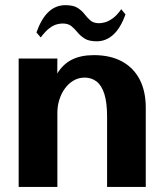

<svg xmlns="http://www.w3.org/2000/svg" viewBox="-20 -735 642 755"><path d="M53.4 0V-504.7H205.6L204 -242.9L167.5 -342.5Q180.6 -404.3 203.5 -443.1Q226.3 -481.9 262 -500.1Q297.7 -518.2 348.9 -518.2Q413.9 -518.2 459.5 -493.5Q505.1 -468.8 529.2 -422.5Q553.2 -376.2 553.2 -311.8V0H401.1V-276.2Q401.1 -331.4 390.4 -365.3Q379.7 -399.2 359.8 -414.5Q339.9 -429.9 312.7 -429.9Q289.3 -429.9 269.5 -418.4Q249.7 -407 235.5 -387.4Q221.3 -367.8 213.4 -343.1Q205.6 -318.3 205.6 -291.5V0ZM360.5 -572.6Q329.9 -572.6 313 -583.2Q296.1 -593.9 284.9 -607.7Q273.8 -621.5 261 -632Q248.2 -642.6 225.8 -642.6Q215.9 -642.6 202.9 -639.1Q189.8 -635.7 174.3 -624.1Q158.8 -612.6 140.2 -587.8L123.3 -607.4Q142.5 -661.5 170.8 -688.1Q199.1 -714.7 236.8 -714.7Q268.2 -714.7 285 -704.1Q301.8 -693.4 312.6 -679.2Q323.3 -665.1 335.7 -654.4Q348.1 -643.7 370.5 -643.7Q378.6 -643.7 392.1 -647.1Q405.7 -650.6 422.5 -662.3Q439.3 -674 456.8 -698.8L473.4 -678.4Q454.1 -624.6 425.5 -598.6Q396.9 -572.6 360.5 -572.6Z"/></svg>

Font: Russolo 10pt ExtraLight
Style: Regular
Weight: 200
Designer: Micah Stupak-Hahn
Version: Version 1.000